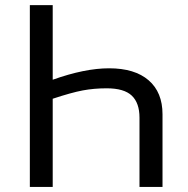

<svg xmlns="http://www.w3.org/2000/svg" viewBox="-20 -734 738 754"><path d="M97.2 -713.9H187V-420.9Q313 -465.8 408.2 -465.8Q509.3 -465.8 563.7 -418.7Q618.2 -371.6 618.2 -285.2V0H527.8V-272Q527.8 -329.6 497.6 -358.4Q467.3 -387.2 398.9 -387.2Q349.1 -387.2 304.9 -378.9Q260.7 -370.6 187 -346.2V0H97.2Z"/></svg>

Font: NotoPenekeko
Style: Regular
Weight: 400
Designer: Monotype Design team
Foundry: Monotype Imaging Inc.
Version: Version 1.04